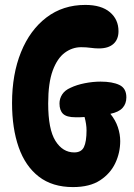

<svg xmlns="http://www.w3.org/2000/svg" viewBox="-20 -750 545 781"><path d="M469 -176Q469 -129 449 -86.5Q429 -44 387 -16.5Q345 11 277 11Q193 11 138 -31.5Q83 -74 56 -151Q29 -228 29 -331Q29 -448 65.5 -538Q102 -628 169 -679Q236 -730 327 -730Q392 -730 427 -700.5Q462 -671 462 -623Q462 -590 441.5 -571.5Q421 -553 382 -553Q366 -553 348.5 -555.5Q331 -558 310 -558Q274 -558 243.5 -535.5Q213 -513 194.5 -463Q176 -413 176 -329Q176 -224 205.5 -177Q235 -130 282 -130Q311 -130 321.5 -152Q332 -174 332 -220Q332 -244 324 -274Q314 -273 304.5 -273Q295 -273 287 -273Q251 -273 236.5 -287Q222 -301 222 -329Q222 -349 233 -366Q244 -383 267 -393Q292 -405 325 -411.5Q358 -418 389 -418Q437 -418 465.5 -404.5Q494 -391 494 -354Q494 -328 478.5 -311Q463 -294 429 -287Q450 -261 459.5 -232.5Q469 -204 469 -176Z"/></svg>

Font: DynaPuff Condensed Medium
Style: Regular
Weight: 500
Width: 3
Designer: Toshi Omagari, Jennifer Daniel
Foundry: Google Fonts
Version: Version 2.000; ttfautohint (v1.8.4.7-5d5b)